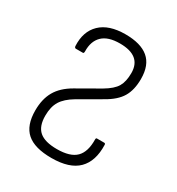

<svg xmlns="http://www.w3.org/2000/svg" viewBox="-128 -573 611 663"><g transform="rotate(30 177.5 -241.0)"><path d="M173 8Q106 8 74.5 -19.5Q43 -47 43 -107Q43 -152 61 -183.5Q79 -215 119 -238L208 -289Q242 -309 254 -329.5Q266 -350 266 -384Q266 -453 181 -453Q134 -453 111.5 -431Q89 -409 90 -369Q90 -361 86 -361H58Q53 -361 52 -368Q49 -425 82.5 -457.5Q116 -490 182 -490Q243 -490 274 -464Q305 -438 305 -383Q305 -339 288 -310.5Q271 -282 230 -259L142 -208Q110 -189 96 -166.5Q82 -144 82 -108Q82 -66 104 -47Q126 -28 174 -28Q227 -28 250 -51Q273 -74 272 -123Q272 -129 276 -129H305Q310 -129 310 -123Q312 -59 278.5 -25.5Q245 8 173 8Z"/></g></svg>

Font: Sofia Sans Condensed ExtraLight
Style: Regular
Weight: 250
Version: Version 4.100